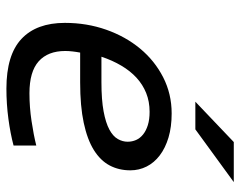

<svg xmlns="http://www.w3.org/2000/svg" viewBox="-94 -636 739 590"><g transform="rotate(90 275.0 -340.5)"><path d="M141.1 -217.8Q138.7 -205.1 137.5 -193.8Q136.2 -182.6 136.2 -171.9Q136.2 -118.7 168 -90.3Q199.7 -62 266.1 -62Q309.1 -62 351.3 -68.4Q393.6 -74.7 426.8 -83V-13.2Q390.1 -3.4 344.5 2.7Q298.8 8.8 252 8.8Q148.4 8.8 99.1 -37.4Q49.8 -83.5 49.8 -170.9Q49.8 -238.3 70.8 -297.9Q91.8 -357.4 128.9 -402.1Q166 -446.8 217 -472.9Q268.1 -499 328.1 -499Q369.6 -499 402.1 -489.3Q434.6 -479.5 457 -462.4Q479.5 -445.3 491.2 -422.1Q502.9 -398.9 502.9 -372.1Q502.9 -336.9 488 -308.6Q473.1 -280.3 440.7 -260Q408.2 -239.7 356.9 -228.8Q305.7 -217.8 232.9 -217.8ZM231.9 -283.2Q286.1 -283.2 321.5 -289.8Q356.9 -296.4 377.7 -307.6Q398.4 -318.8 406.7 -333.5Q415 -348.1 415 -363.8Q415 -377.4 409.7 -389.6Q404.3 -401.9 392.8 -411.1Q381.3 -420.4 364 -425.8Q346.7 -431.2 323.2 -431.2Q291.5 -431.2 265.4 -420.7Q239.3 -410.2 218.3 -390.9Q197.3 -371.6 181.2 -344.2Q165 -316.9 153.8 -283.2ZM539.1 -689.9 377 -571.8H292L416 -689.9ZM0 -490.2Z"/></g></svg>

Font: Code New Roman
Style: Italic
Weight: 400
Italic angle: -11°
Monospace: yes
Designer: Sam Radian
Foundry: Code New Roman
Version: Version 1.508 October 19, 2014